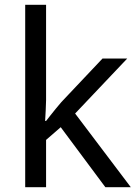

<svg xmlns="http://www.w3.org/2000/svg" viewBox="-20 -780 574 800"><path d="M172 -363Q172 -347 170.5 -321Q169 -295 168 -276H172Q178 -284 190 -299Q202 -314 214.5 -329.5Q227 -345 236 -355L407 -536H510L293 -307L525 0H419L233 -250L172 -197V0H85V-760H172Z"/></svg>

Font: Noto Sans Sinhala
Style: Regular
Weight: 400
Designer: Jelle Bosma - Monotype Design Team
Foundry: Monotype Imaging Inc.
Version: Version 2.006